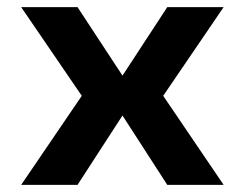

<svg xmlns="http://www.w3.org/2000/svg" viewBox="-20 -520 690 540"><path d="M39.5 0 210 -250.5 39.5 -500H198L327 -303.5H322L450.5 -500H609L439 -250.5L609 0H450.5L322 -199H327L198 0Z"/></svg>

Font: Trispace Thin SemiBold
Style: Regular
Weight: 600
Version: Version 1.210